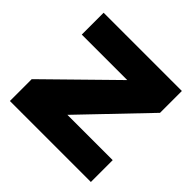

<svg xmlns="http://www.w3.org/2000/svg" viewBox="-135 -623 746 746"><g transform="rotate(45 237.5 -250.0)"><path d="M460 -500V-380L211 -120H460V0H15V-120L280 -380H30V-500Z"/></g></svg>

Font: Epunda Sans Black
Style: Regular
Weight: 900
Designer: Simon Atzbach
Foundry: typofactur
Version: Version 2.204; ttfautohint (v1.8.4.7-5d5b)